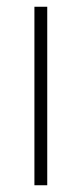

<svg xmlns="http://www.w3.org/2000/svg" viewBox="-20 -549 242 569"><path d="M120 0V-529H82V0Z"/></svg>

Font: Noto Sans SemiCondensed ExtraLight
Style: Regular
Weight: 200
Width: 4
Designer: Monotype Design Team
Foundry: Monotype Imaging Inc.
Version: Version 2.013